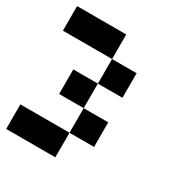

<svg xmlns="http://www.w3.org/2000/svg" viewBox="-150 -735 800 846"><g transform="rotate(30 250.0 -312.5)"><path d="M0 -500V-625H250V-500ZM375 -375H250V-500H375ZM250 -375V-250H125V-375ZM375 -125H250V-250H375ZM250 -125V0H0V-125Z"/></g></svg>

Font: Tiny5
Style: Regular
Weight: 400
Designer: Stefan Schmidt
Foundry: Made with Bits'n'Picas by Kreative Software
Version: Version 1.002; ttfautohint (v1.8.4.7-5d5b)